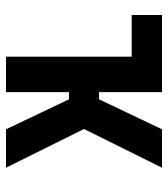

<svg xmlns="http://www.w3.org/2000/svg" viewBox="20 -580 560 640"><g transform="rotate(90 300.0 -260.0)"><path d="M169 0V-419H30V-520H287V-310H311L411 -520H539L410 -260L539 0H411L311 -210H287V0Z"/></g></svg>

Font: Iosevka Book
Style: Bold
Weight: 700
Designer: Belleve Invis
Foundry: Belleve Invis
Version: Version 28.0.7; ttfautohint (v1.8.3)